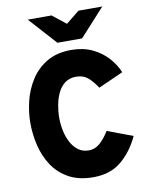

<svg xmlns="http://www.w3.org/2000/svg" viewBox="-99 -992 831 1073"><g transform="rotate(-10 316.5 -455.5)"><path d="M344 10Q261 10 204.2 -21.5Q147.5 -53 113 -105.2Q78.5 -157.5 63.2 -221.2Q48 -285 48 -350Q48 -409.5 63.5 -473Q79 -536.5 113.8 -590.8Q148.5 -645 205.2 -678.5Q262 -712 344 -712Q411.5 -712 463.2 -687.2Q515 -662.5 550.2 -623Q585.5 -583.5 603 -540L462 -477Q436 -517 410 -538.5Q384 -560 344 -560Q306.5 -560 281 -540.8Q255.5 -521.5 240.5 -490Q225.5 -458.5 218.8 -421.8Q212 -385 212 -350Q212 -314 219.5 -277.2Q227 -240.5 243 -210Q259 -179.5 284 -160.8Q309 -142 344 -142Q380 -142 408 -167.2Q436 -192.5 460 -232L604 -178Q566 -95.5 503.5 -42.8Q441 10 344 10ZM275 -765 134 -921H269L346 -860L422 -921H557L415 -765Z"/></g></svg>

Font: Overpass Black
Style: Regular
Weight: 900
Designer: Delve Withrington, Dave Bailey, Thomas Jockin
Foundry: Delve Fonts LLC
Version: Version 4.000; ttfautohint (v1.8.3)